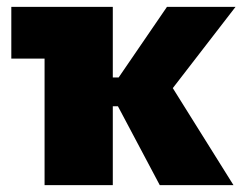

<svg xmlns="http://www.w3.org/2000/svg" viewBox="-20 -540 707 560"><path d="M110 0H309V-230H324L446 0H661L484 -283L667 -520H467L326 -314H309V-520H13V-369H110Z"/></svg>

Font: Fixel Display Black
Style: Regular
Weight: 900
Designer: AlfaBravo + MacPaw
Foundry: Kyrylo Tkachov, Marchela Mozhyna, Serhii Makarenko, Maria Weinstein, Zakhar Kryvoshyya
Version: Version 1.211